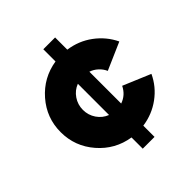

<svg xmlns="http://www.w3.org/2000/svg" viewBox="-192 -728 956 956"><g transform="rotate(-45 286.0 -250.0)"><path d="M348.1 -600.1V-514.2Q418.9 -504.4 474.6 -463.1Q530.3 -421.9 560.1 -359.9L416 -296.9Q406.2 -318.8 388.2 -335.2Q370.1 -351.6 348.1 -358.9V-134.8Q392.6 -149.9 414.1 -193.8L559.1 -132.8Q530.3 -70.8 474.4 -29.8Q418.5 11.2 348.1 21V100.1H265.1V21Q166 5.4 100.1 -70.6Q34.2 -146.5 34.2 -247.1Q34.2 -347.2 100.1 -422.9Q166 -498.5 265.1 -514.2V-600.1ZM265.1 -137.2V-356.9Q231.9 -344.2 211.4 -314.2Q190.9 -284.2 190.9 -247.1Q190.9 -210 211.4 -179.9Q231.9 -149.9 265.1 -137.2Z"/></g></svg>

Font: Human Sans Black
Style: Regular
Weight: 800
Designer: Tim Radville
Foundry: Continuum
Version: Version 1.000;FEAKit 1.0